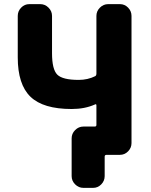

<svg xmlns="http://www.w3.org/2000/svg" viewBox="-20 -750 733 930"><path d="M327 -222Q189 -222 127.5 -281.5Q66 -341 66 -472V-673Q66 -696 82.5 -713Q99 -730 122 -730H175Q198 -730 215 -713Q232 -696 232 -673V-492Q232 -414 257.5 -388.5Q283 -363 361 -363Q405 -363 441 -381Q447 -384 447 -394V-673Q447 -696 464 -713Q481 -730 504 -730H561Q584 -730 600.5 -713Q617 -696 617 -673V-57Q617 -34 600.5 -17Q584 0 561 0H501H496Q487 0 487 9V103Q487 126 470.5 143Q454 160 431 160H384Q361 160 344 143Q327 126 327 103V-80Q327 -103 344 -120Q361 -137 384 -137H439Q447 -137 447 -145V-239Q447 -248 440 -244Q391 -222 327 -222Z"/></svg>

Font: Rounded Mplus 1c ExtraBold
Style: Regular
Weight: 800
Version: Version 1.059.20150529